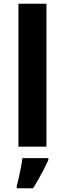

<svg xmlns="http://www.w3.org/2000/svg" viewBox="-20 -780 345 1021"><path d="M227 0H78V-760H227ZM237 71Q227 93 214.5 117.5Q202 142 187.5 168Q173 194 156 221H69V208Q75 188 80.5 162Q86 136 91.5 109Q97 82 99 61H237Z"/></svg>

Font: Noto Sans Canadian Aboriginal
Style: Regular
Weight: 400
Designer: Monotype Design Team, Typotheque's Kevin King
Foundry: Monotype Imaging Inc.
Version: Version 2.002